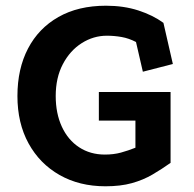

<svg xmlns="http://www.w3.org/2000/svg" viewBox="-20 -630 678 672"><path d="M577 -60Q546 -38 513.5 -19Q481 0 441.5 11Q402 22 349 22Q258 22 188.5 -17.5Q119 -57 80 -128Q41 -199 41 -294Q41 -389 78 -460Q115 -531 184.5 -570.5Q254 -610 351 -610Q413 -610 464 -593.5Q515 -577 552 -550L585 -406L480 -379L456 -483Q431 -496 405.5 -500.5Q380 -505 354 -505Q307 -505 266 -479Q225 -453 200 -405.5Q175 -358 175 -294Q175 -233 196.5 -186.5Q218 -140 257 -114.5Q296 -89 347 -89Q378 -89 403.5 -96Q429 -103 454 -113V-208H326V-308H577Z"/></svg>

Font: Podkova ExtraBold
Style: Regular
Weight: 800
Designer: Ilya Yudin
Foundry: Cyreal (www.cyreal.org)
Version: Version 2.103